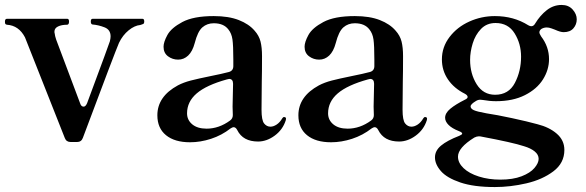

<svg xmlns="http://www.w3.org/2000/svg" viewBox="-28 -561 2370 776"><path d="M234 -3 73 -410Q48 -458 0 -461Q-5 -462 -6.5 -464.5Q-8 -467 -8 -474Q-8 -485 0 -485H244Q251 -485 251 -474Q251 -461 243 -461Q221 -461 206.5 -454Q192 -447 192 -433Q192 -428 193 -426Q194 -416 199 -401L296 -143Q300 -130 310 -130Q318 -130 324 -144L394 -333L416 -394Q419 -406 419 -414Q419 -441 394.5 -450.5Q370 -460 346 -462Q339 -463 339 -474Q339 -485 346 -485H548Q555 -485 555 -474Q555 -467 552 -465Q549 -463 539 -460Q516 -458 492 -438.5Q468 -419 453 -388Q437 -351 307 -4Q301 13 283 13H258Q240 13 234 -3Z M1128 -81 1127 -75Q1115 -37 1082.5 -13Q1050 11 1015 11Q954 11 931 -35Q925 -47 916 -47Q912 -47 904 -42Q868 -14 825 0Q782 14 740 14Q678 14 643 -14.5Q608 -43 608 -95Q608 -171 691 -216Q714 -228 743 -235.5Q772 -243 821 -253Q871 -263 897 -270Q915 -275 915 -294V-320Q915 -377 911.5 -401.5Q908 -426 895 -442Q876 -467 836 -467Q809 -467 790 -450.5Q771 -434 759 -387Q750 -353 732.5 -336.5Q715 -320 692 -320Q669 -320 651 -333.5Q633 -347 633 -372Q633 -391 648.5 -419.5Q664 -448 709 -472Q754 -496 836 -496Q896 -496 937 -480Q978 -464 1001 -437Q1019 -417 1025 -393Q1031 -369 1031 -334Q1031 -266 1030 -230L1029 -118Q1029 -75 1039.5 -62Q1050 -49 1065 -49Q1077 -49 1090 -57.5Q1103 -66 1113 -83Q1116 -88 1120 -88Q1128 -88 1128 -81ZM902 -74Q913 -82 913 -96L912 -130L914 -222Q914 -242 898 -242L889 -240Q806 -217 767 -183.5Q728 -150 728 -103Q728 -76 749 -58.5Q770 -41 807 -41Q857 -41 902 -74Z M1698 -81 1697 -75Q1685 -37 1652.5 -13Q1620 11 1585 11Q1524 11 1501 -35Q1495 -47 1486 -47Q1482 -47 1474 -42Q1438 -14 1395 0Q1352 14 1310 14Q1248 14 1213 -14.5Q1178 -43 1178 -95Q1178 -171 1261 -216Q1284 -228 1313 -235.5Q1342 -243 1391 -253Q1441 -263 1467 -270Q1485 -275 1485 -294V-320Q1485 -377 1481.5 -401.5Q1478 -426 1465 -442Q1446 -467 1406 -467Q1379 -467 1360 -450.5Q1341 -434 1329 -387Q1320 -353 1302.5 -336.5Q1285 -320 1262 -320Q1239 -320 1221 -333.5Q1203 -347 1203 -372Q1203 -391 1218.5 -419.5Q1234 -448 1279 -472Q1324 -496 1406 -496Q1466 -496 1507 -480Q1548 -464 1571 -437Q1589 -417 1595 -393Q1601 -369 1601 -334Q1601 -266 1600 -230L1599 -118Q1599 -75 1609.5 -62Q1620 -49 1635 -49Q1647 -49 1660 -57.5Q1673 -66 1683 -83Q1686 -88 1690 -88Q1698 -88 1698 -81ZM1472 -74Q1483 -82 1483 -96L1482 -130L1484 -222Q1484 -242 1468 -242L1459 -240Q1376 -217 1337 -183.5Q1298 -150 1298 -103Q1298 -76 1319 -58.5Q1340 -41 1377 -41Q1427 -41 1472 -74Z M2160 -444Q2152 -438 2152 -430Q2152 -425 2159 -414Q2191 -372 2191 -322Q2191 -279 2166.5 -240Q2142 -201 2093.5 -176.5Q2045 -152 1977 -152Q1951 -152 1923 -157Q1919 -158 1913 -158Q1904 -158 1896 -153Q1874 -140 1874 -131Q1874 -122 1886.5 -116Q1899 -110 1938 -103Q1979 -97 2041.5 -83.5Q2104 -70 2144 -59Q2192 -47 2222.5 -20.5Q2253 6 2253 45Q2253 98 2208.5 131.5Q2164 165 2099.5 180Q2035 195 1972 195Q1887 195 1832.5 176.5Q1778 158 1754 130.5Q1730 103 1730 75Q1730 48 1754.5 27.5Q1779 7 1828 -12Q1840 -17 1840 -21Q1840 -26 1827 -31Q1799 -42 1785 -56Q1771 -70 1771 -85Q1771 -104 1792 -121.5Q1813 -139 1851 -158Q1862 -163 1862 -169Q1862 -176 1851 -182Q1807 -204 1782.5 -240Q1758 -276 1758 -321Q1758 -371 1789 -411.5Q1820 -452 1869 -474Q1918 -496 1972 -496Q2048 -496 2107 -459Q2114 -455 2119 -455Q2129 -455 2135 -466Q2155 -499 2182 -520Q2209 -541 2242 -541Q2270 -541 2286.5 -522.5Q2303 -504 2303 -483Q2303 -462 2289.5 -446.5Q2276 -431 2250 -431Q2237 -431 2215 -441Q2212 -442 2201.5 -446Q2191 -450 2182 -450Q2170 -450 2160 -444ZM2078 -332Q2078 -384 2052 -426Q2026 -468 1975 -468Q1939 -468 1916 -444Q1893 -420 1882.5 -385.5Q1872 -351 1872 -319Q1872 -263 1898.5 -220.5Q1925 -178 1973 -178Q2028 -178 2053 -226Q2078 -274 2078 -332ZM2090 30Q2045 15 1917 -9Q1914 -10 1907 -10Q1899 -10 1889 -5Q1823 36 1823 72Q1823 97 1845.5 118.5Q1868 140 1907.5 152.5Q1947 165 1994 165Q2045 165 2080 151.5Q2115 138 2132 118Q2149 98 2149 81Q2149 64 2133 51Q2117 38 2090 30Z"/></svg>

Font: Shippori Mincho B1
Style: Bold
Weight: 700
Designer: FONTDASU
Foundry: FONTDASU / Google Inc. / but / Adobe
Version: Version 3.110; ttfautohint (v1.8.3)